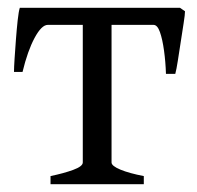

<svg xmlns="http://www.w3.org/2000/svg" viewBox="-20 -474 506 494"><path d="M456 -445Q456 -437 452.5 -414.5Q449 -392 445 -366Q441 -340 437.5 -317.5Q434 -295 431 -284H407Q406 -315 402 -344Q398 -373 391.5 -391.5Q385 -410 375 -410H214L226 -454H443ZM103 -410Q87 -410 69 -376.5Q51 -343 38 -289H16Q16 -300 17.5 -323Q19 -346 21 -372.5Q23 -399 25.5 -422Q28 -445 31 -454H270L232 -410ZM110 0V-21Q144 -28 168.5 -37Q193 -46 193 -56V-423Q193 -434 125 -434V-454H335V-434Q267 -434 267 -423V-56Q267 -47 290 -37.5Q313 -28 350 -21V0Z"/></svg>

Font: ChillKai
Style: Regular
Weight: 400
Designer: ChillType
Foundry: 寒蝉字型
Version: Version 2.000